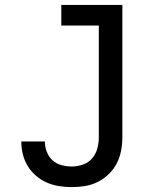

<svg xmlns="http://www.w3.org/2000/svg" viewBox="-20 -755 640 783"><path d="M273 8Q247 8 221 4Q195 0 171 -10.5Q147 -21 127 -38Q107 -55 93.5 -77Q80 -99 73.5 -124.5Q67 -150 67 -176Q67 -176 67 -177Q67 -178 67 -178H163Q163 -178 163 -177.5Q163 -177 163 -177Q163 -156 171 -135.5Q179 -115 194.5 -101Q210 -87 231 -81.5Q252 -76 273 -76Q296 -76 318.5 -84Q341 -92 356 -109.5Q371 -127 377 -150Q383 -173 383 -196V-651H230V-735H479V-196Q479 -169 474 -141.5Q469 -114 456.5 -89.5Q444 -65 424 -45.5Q404 -26 379.5 -13.5Q355 -1 327.5 3.5Q300 8 273 8Z"/></svg>

Font: Iosevka Curly Slab MdEx
Style: Regular
Weight: 500
Width: 7
Monospace: yes
Designer: Belleve Invis
Foundry: Belleve Invis
Version: Version 11.1.0; ttfautohint (v1.8.3)